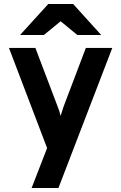

<svg xmlns="http://www.w3.org/2000/svg" viewBox="-20 -752 610 966"><path d="M201 -576H81L223 -732H348L489 -576H369L285 -645ZM25 -511H158L270 -216Q279 -194 285 -169Q287 -177 300 -216L412 -511H545L274 194H139L217 -7Z"/></svg>

Font: ReCut ExtraBold
Style: Regular
Weight: 800
Designer: Giant Group (for alternate capitals set)
Version: Version 2.002;FEAKit 1.0